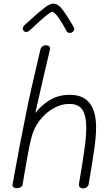

<svg xmlns="http://www.w3.org/2000/svg" viewBox="-20 -1034 606 1055"><path d="M508 -333Q508 -284 498 -214Q488 -144 467 -21Q465 -12 457 -5.5Q449 1 437 1Q425 1 418.5 -5.5Q412 -12 414 -24Q435 -147 444.5 -216Q454 -285 454 -333Q454 -398 433 -430.5Q412 -463 361 -463Q319 -463 279 -441.5Q239 -420 209 -385.5Q179 -351 164 -313Q152 -282 142 -233Q132 -184 117 -95L104 -20Q103 -11 93.5 -5.5Q84 0 72 0Q60 0 53.5 -6Q47 -12 49 -21Q90 -250 124 -414Q141 -503 201 -758Q207 -785 232 -785Q255 -785 255 -768Q255 -763 254 -760Q219 -614 174 -413Q206 -455 253.5 -484Q301 -513 364 -513Q508 -513 508 -333ZM346 -863Q322 -909 300 -939Q278 -969 267 -969Q251 -969 152 -875Q135 -858 124 -858Q116 -858 110.5 -864Q105 -870 105 -877Q105 -886 116 -897L147 -925Q193 -967 223.5 -990.5Q254 -1014 272 -1014Q299 -1014 323.5 -981.5Q348 -949 384 -887Q388 -881 388 -876Q388 -867 380.5 -860Q373 -853 364 -853Q351 -853 346 -863Z"/></svg>

Font: Mali Light
Style: Italic
Weight: 300
Italic angle: -10°
Version: Version 1.000; ttfautohint (v1.6)